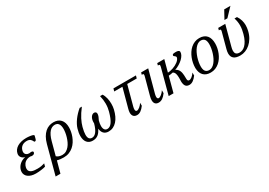

<svg xmlns="http://www.w3.org/2000/svg" viewBox="8 -1710 4074 2904"><g transform="rotate(-30 2045.5 -258.5)"><path d="M289.6 -486.3Q268.6 -486.3 248.5 -481.4Q228.5 -476.6 211.7 -465.8Q194.8 -455.1 181.9 -437.7Q168.9 -420.4 162.6 -395.5Q160.2 -387.7 159.4 -380.9Q158.7 -374 158.7 -368.2Q158.7 -349.6 166 -337.4Q173.3 -325.2 184.6 -317.9Q195.8 -310.5 208.7 -307.6Q221.7 -304.7 233.4 -304.7Q240.2 -306.2 248.3 -307.4Q256.3 -308.6 264.2 -308.6Q277.8 -308.6 287.8 -304Q297.9 -299.3 297.9 -288.1Q297.9 -277.8 293.5 -270.5Q289.1 -263.2 282.2 -258.8Q275.4 -254.4 267.1 -252.4Q258.8 -250.5 251 -250.5Q243.2 -250.5 235.4 -251.7Q227.5 -252.9 220.2 -255.4Q191.4 -255.4 169.4 -248Q147.5 -240.7 131.6 -229.2Q115.7 -217.8 105.2 -202.9Q94.7 -188 88.4 -173.1Q82 -158.2 79.6 -144.5Q77.1 -130.9 77.1 -121.1Q77.1 -93.8 91.1 -77.6Q105 -61.5 126.7 -53.2Q148.4 -44.9 174.8 -42.7Q201.2 -40.5 226.1 -40.5Q262.7 -40.5 293.7 -46.4Q324.7 -52.2 349.6 -60.5L336.4 -11.2Q323.7 -6.8 304.4 -2.9Q285.2 1 262.5 3.9Q239.7 6.8 215.6 8.8Q191.4 10.7 168.9 10.7Q123.5 10.7 89.8 0.5Q56.2 -9.8 33.7 -26.9Q11.2 -43.9 0 -66.9Q-11.2 -89.8 -11.2 -115.7Q-11.2 -139.6 -1.5 -166.5Q8.3 -193.4 27.8 -217.3Q47.4 -241.2 77.1 -259.5Q106.9 -277.8 147 -285.6Q132.8 -289.6 119.4 -296.9Q106 -304.2 95.5 -315.2Q85 -326.2 78.6 -340.1Q72.3 -354 72.3 -371.1Q72.3 -378.9 73.7 -387.2Q79.6 -419.9 98.4 -446.3Q117.2 -472.7 147.2 -491Q177.2 -509.3 217.3 -519.3Q257.3 -529.3 305.2 -529.3Q312.5 -529.3 325 -528.8Q337.4 -528.3 351.8 -526.9Q366.2 -525.4 381.1 -523.2Q396 -521 408 -517.6Q419.9 -514.2 427.5 -509.5Q435.1 -504.9 435.1 -499Q435.1 -494.1 433.6 -489.3L423.3 -450.2Q418.9 -433.1 412.8 -424.8Q406.7 -416.5 392.1 -416.5Q386.7 -416.5 383.3 -421.6Q379.9 -426.8 376 -434.6Q372.1 -442.4 366.2 -451.4Q360.4 -460.4 350.6 -468.3Q340.8 -476.1 326.2 -481.2Q311.5 -486.3 289.6 -486.3Z M555.2 -66.4Q571.8 -50.3 597.2 -41.5Q622.6 -32.7 654.8 -32.7Q691.9 -32.7 721.7 -49.8Q751.5 -66.9 774.9 -94.7Q798.3 -122.6 815.2 -158.2Q832 -193.8 843 -231Q854 -268.1 859.4 -303.7Q864.7 -339.4 864.7 -366.7Q864.7 -398.9 858.4 -421.6Q852.1 -444.3 840.8 -458.7Q829.6 -473.1 813.7 -479.5Q797.9 -485.8 778.3 -485.8Q753.4 -485.8 730 -475.1Q706.5 -464.4 686 -441.4Q665.5 -418.5 647.7 -381.8Q629.9 -345.2 616.2 -293.5ZM484.4 198.7H400.4L532.2 -293.5Q549.3 -356.9 575.2 -401.6Q601.1 -446.3 633.1 -474.6Q665 -502.9 701.9 -516.1Q738.8 -529.3 778.3 -529.3Q860.8 -529.3 904.3 -481.2Q947.8 -433.1 947.8 -345.2Q947.8 -311.5 940.7 -272.2Q933.6 -232.9 918.5 -193.4Q903.3 -153.8 879.9 -116.9Q856.4 -80.1 823.7 -51.8Q791 -23.4 748.8 -6.3Q706.5 10.7 653.8 10.7Q622.1 10.7 593.3 7.3Q564.5 3.9 539.6 -3.9Z M1307.1 -209Q1306.6 -212.9 1306.4 -216.8Q1306.2 -220.7 1306.2 -224.6Q1306.2 -249.5 1312 -271.7Q1317.9 -293.9 1328.4 -310.3Q1338.9 -326.7 1353.3 -336.4Q1367.7 -346.2 1384.8 -346.2Q1400.4 -346.2 1412.4 -336.9Q1424.3 -327.6 1424.3 -307.1Q1424.3 -286.6 1414.3 -260.7Q1404.3 -234.9 1390.1 -209Q1382.8 -182.1 1379.6 -159.9Q1376.5 -137.7 1376.5 -119.6Q1376.5 -96.2 1381.3 -79.6Q1386.2 -63 1394.8 -52.7Q1403.3 -42.5 1414.8 -37.6Q1426.3 -32.7 1439.5 -32.7Q1486.8 -32.7 1523.7 -85Q1560.5 -137.2 1590.3 -247.1Q1598.6 -276.9 1603.3 -309.8Q1607.9 -342.8 1607.9 -379.4Q1607.9 -411.6 1603.8 -446Q1599.6 -480.5 1590.3 -518.6H1634.3Q1646.5 -500 1655.3 -478Q1664.1 -456.1 1669.9 -432.4Q1675.8 -408.7 1678.5 -383.8Q1681.2 -358.9 1681.2 -334Q1681.2 -308.6 1678.7 -284.4Q1676.3 -260.3 1670.9 -238.3Q1657.2 -180.2 1635.3 -134Q1613.3 -87.9 1583.5 -55.7Q1553.7 -23.4 1517.1 -6.3Q1480.5 10.7 1438 10.7Q1410.2 10.7 1388.9 2.2Q1367.7 -6.3 1353.3 -21.7Q1338.9 -37.1 1330.8 -58.3Q1322.8 -79.6 1320.8 -105Q1307.1 -79.1 1292 -57.6Q1276.9 -36.1 1258.3 -21Q1239.7 -5.9 1215.8 2.4Q1191.9 10.7 1160.6 10.7Q1128.9 10.7 1104.5 0Q1080.1 -10.7 1063.5 -30.8Q1046.9 -50.8 1038.3 -79.3Q1029.8 -107.9 1029.8 -143.6Q1029.8 -197.8 1049.3 -263.7Q1058.6 -295.9 1075.9 -329.1Q1093.3 -362.3 1116.9 -395Q1140.6 -427.7 1170.2 -459Q1199.7 -490.2 1233.9 -518.6H1272.9Q1240.7 -477.5 1216.8 -440.4Q1192.9 -403.3 1175.5 -369.6Q1158.2 -335.9 1146.5 -305.4Q1134.8 -274.9 1127.4 -247.1Q1106.9 -169.4 1106.9 -121.6Q1106.9 -75.7 1123.8 -54.2Q1140.6 -32.7 1172.9 -32.7Q1191.9 -32.7 1210.4 -42.2Q1229 -51.8 1246.1 -72.5Q1263.2 -93.3 1278.6 -127Q1293.9 -160.6 1307.1 -209Z M1811 -472.2 1824.2 -518.6H2217.3L2204.1 -472.2H2038.1L1953.1 -157.2Q1951.2 -150.4 1948.7 -141.4Q1946.3 -132.3 1944.1 -122.8Q1941.9 -113.3 1940.4 -103.3Q1939 -93.3 1939 -84.5Q1939 -65.4 1946 -56.9Q1953.1 -48.3 1964.4 -48.3Q1974.6 -48.3 1987.8 -54.7Q2001 -61 2014.4 -71.8Q2027.8 -82.5 2041 -97.2Q2054.2 -111.8 2064.5 -128.4V-77.1Q2031.7 -31.7 2000 -10.5Q1968.3 10.7 1936 10.7Q1895 10.7 1874.3 -12Q1853.5 -34.7 1853.5 -76.2Q1853.5 -90.3 1856.4 -106.2Q1859.4 -122.1 1864.3 -140.1L1954.1 -472.2Z M2324.2 -433.6Q2327.1 -443.8 2328.4 -451.4Q2329.6 -459 2329.6 -464.4Q2329.6 -474.6 2325 -478.3Q2320.3 -481.9 2311.5 -481.9H2297.9L2307.6 -518.6H2431.2L2333.5 -157.2Q2331.5 -150.4 2329.1 -141.4Q2326.7 -132.3 2324.5 -122.8Q2322.3 -113.3 2320.8 -103.3Q2319.3 -93.3 2319.3 -84.5Q2319.3 -65.4 2326.4 -56.9Q2333.5 -48.3 2344.7 -48.3Q2355 -48.3 2368.2 -54.7Q2381.3 -61 2394.8 -71.8Q2408.2 -82.5 2421.4 -97.2Q2434.6 -111.8 2444.8 -128.4V-77.1Q2412.1 -31.7 2379.9 -10.5Q2347.7 10.7 2312.5 10.7Q2272.9 10.7 2253.7 -11Q2234.4 -32.7 2234.4 -72.8Q2234.4 -102.1 2244.6 -140.1Z M2763.7 -78.6Q2763.2 -82.5 2762.9 -86.4Q2762.7 -90.3 2762.7 -95.2Q2762.7 -108.9 2763.4 -125.5Q2764.2 -142.1 2764.2 -159.7Q2764.2 -177.7 2762.5 -196.3Q2760.7 -214.8 2756.1 -230.7Q2751.5 -246.6 2742.4 -259Q2733.4 -271.5 2718.8 -277.8Q2700.7 -273.4 2682.4 -270.5Q2664.1 -267.6 2645 -266.6L2573.7 0H2489.7L2605.5 -433.6Q2607.9 -443.8 2609.4 -451.4Q2610.8 -459 2610.8 -464.4Q2610.8 -474.6 2606.2 -478.3Q2601.6 -481.9 2592.8 -481.9H2579.1L2588.9 -518.6H2711.9L2656.7 -313Q2677.2 -313 2701.4 -317.9Q2725.6 -322.8 2750.2 -331.3Q2774.9 -339.8 2798.1 -351.8Q2821.3 -363.8 2840.1 -378.2Q2858.9 -392.6 2871.8 -408.9Q2884.8 -425.3 2888.7 -442.9Q2889.2 -444.8 2889.2 -448.7Q2889.2 -458 2883.5 -464.4Q2877.9 -470.7 2871.1 -475.8Q2864.3 -481 2858.6 -485.8Q2853 -490.7 2853 -497.6Q2853.5 -504.9 2856 -510Q2858.4 -515.1 2865 -518.3Q2871.6 -521.5 2883.3 -522.9Q2895 -524.4 2915 -524.4Q2925.8 -524.4 2936.8 -523.2Q2947.8 -522 2956.8 -518.3Q2965.8 -514.6 2971.4 -507.8Q2977.1 -501 2977.1 -489.7Q2977.1 -462.9 2961.2 -434.8Q2945.3 -406.7 2918 -380.6Q2890.6 -354.5 2853.5 -331.8Q2816.4 -309.1 2773.9 -293.9Q2795.9 -284.2 2810.1 -269.3Q2824.2 -254.4 2832.3 -236.3Q2840.3 -218.3 2844 -198.2Q2847.7 -178.2 2848.9 -158.4Q2850.1 -138.7 2850.1 -120.6Q2850.1 -102.5 2851.1 -87.9Q2852.5 -67.9 2859.6 -60.1Q2866.7 -52.2 2880.4 -52.2Q2891.6 -52.2 2904.1 -57.9Q2916.5 -63.5 2929.4 -73.7Q2942.4 -84 2954.8 -97.9Q2967.3 -111.8 2978.5 -128.4V-77.1Q2948.7 -35.6 2916 -12.5Q2883.3 10.7 2849.1 10.7Q2809.1 10.7 2788.6 -11Q2768.1 -32.7 2763.7 -78.6Z M3050.8 -172.4Q3050.8 -210 3058.8 -251.2Q3066.9 -292.5 3082.5 -332.3Q3098.1 -372.1 3121.3 -407.7Q3144.5 -443.4 3175 -470.5Q3205.6 -497.6 3243.4 -513.4Q3281.2 -529.3 3326.2 -529.3Q3370.6 -529.3 3402.8 -515.6Q3435.1 -502 3456.1 -477.1Q3477.1 -452.1 3487.1 -417Q3497.1 -381.8 3497.1 -338.9Q3497.1 -301.3 3489.3 -260.7Q3481.4 -220.2 3465.8 -181.2Q3450.2 -142.1 3426.8 -107.4Q3403.3 -72.8 3372.6 -46.4Q3341.8 -20 3303.7 -4.6Q3265.6 10.7 3220.2 10.7Q3178.2 10.7 3147.2 -1.5Q3116.2 -13.7 3095.2 -36.1Q3074.2 -58.6 3063.2 -90.3Q3052.2 -122.1 3050.8 -161.1ZM3327.6 -485.4Q3299.3 -485.4 3273.9 -469.2Q3248.5 -453.1 3227.1 -426.5Q3205.6 -399.9 3188.2 -364.7Q3170.9 -329.6 3158.7 -291.7Q3146.5 -253.9 3139.9 -215.6Q3133.3 -177.2 3133.3 -144Q3133.3 -119.1 3137.7 -98.6Q3142.1 -78.1 3152.3 -63.7Q3162.6 -49.3 3179.2 -41.3Q3195.8 -33.2 3220.7 -33.2Q3249 -33.2 3274.7 -49.1Q3300.3 -64.9 3321.8 -91.6Q3343.3 -118.2 3360.4 -153.1Q3377.4 -188 3389.4 -225.8Q3401.4 -263.7 3407.7 -301.8Q3414.1 -339.8 3414.1 -373.5Q3414.1 -398.4 3409.7 -419.2Q3405.3 -439.9 3395.3 -454.6Q3385.3 -469.2 3368.7 -477.3Q3352.1 -485.4 3327.6 -485.4Z M3750.5 -33.2Q3774.9 -33.2 3801 -43.7Q3827.1 -54.2 3852.1 -79.1Q3877 -104 3899.2 -145.3Q3921.4 -186.5 3938 -247.6Q3946.3 -279.3 3952.9 -314.5Q3959.5 -349.6 3959.5 -389.2Q3959.5 -418.9 3954.6 -451.2Q3949.7 -483.4 3938 -518.6H3981.9Q4011.2 -474.6 4022.9 -432.1Q4034.7 -389.6 4034.7 -347.7Q4034.7 -323.7 4031.5 -300Q4028.3 -276.4 4022.9 -252.9Q4007.8 -188 3977.8 -138.7Q3947.8 -89.4 3909.4 -56.2Q3871.1 -22.9 3826.9 -6.1Q3782.7 10.7 3738.8 10.7Q3662.1 10.7 3626.2 -19.5Q3590.3 -49.8 3590.3 -106.4Q3590.3 -122.1 3593 -139.9Q3595.7 -157.7 3601.1 -177.2L3673.3 -445.8Q3674.8 -451.2 3675.3 -455.3Q3675.8 -459.5 3675.8 -463.4Q3675.8 -481.9 3660.2 -481.9H3644L3653.8 -518.6H3776.9L3684.1 -173.3Q3678.7 -154.8 3675.8 -137.7Q3672.9 -120.6 3672.9 -105Q3672.9 -89.4 3676.8 -76.2Q3680.7 -63 3689.7 -53.5Q3698.7 -43.9 3713.6 -38.6Q3728.5 -33.2 3750.5 -33.2ZM3872.6 -715.8H3981.4L3846.7 -574.7H3795.4Z"/></g></svg>

Font: Arian AMU Serif
Style: Italic
Weight: 400
Italic angle: -15°
Designer: Ruben Hakobyan (Tarumian)
Foundry: Ruben Hakobyan (Tarumian)
Version: Version 1.002